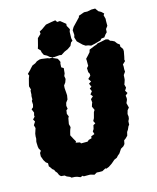

<svg xmlns="http://www.w3.org/2000/svg" viewBox="-133 -983 903 1104"><g transform="rotate(-15 318.5 -431.0)"><path d="M290 30 270 24 263 23H228L223 18L209 23L192 16L179 13L158 12L152 6L133 -2L123 -10L102 -12L93 -21L86 -37L78 -46L73 -57L64 -64L54 -79L49 -84V-103L38 -111L28 -127L19 -152L20 -172L28 -183L19 -199L17 -209L16 -231V-240L20 -257V-270L22 -286L32 -317L27 -335L39 -354L31 -368L44 -382L43 -390L47 -405L38 -427L49 -436L53 -451L52 -473L57 -481V-501L59 -508L60 -532L64 -538L58 -558L60 -568L69 -603L75 -618L70 -629L89 -648L93 -653L108 -669L127 -677L139 -686L157 -692H168L203 -687L214 -683L234 -684L233 -680L258 -669L264 -659L269 -647L266 -638L265 -616L278 -608L275 -577L269 -563L272 -545L265 -526L254 -511L253 -496L254 -481L255 -469L256 -452L252 -428L240 -412L236 -395L239 -376L230 -370L227 -349L234 -332L229 -323L223 -289L228 -270L222 -255L219 -245L214 -225L217 -219L227 -200L237 -183L233 -176L258 -171L262 -164H301L310 -172L328 -177L329 -188L350 -196L345 -213L353 -225L358 -247L371 -254L363 -270L371 -285L380 -319L387 -330L377 -352L382 -368L385 -374L383 -395L398 -408L387 -422L400 -438L392 -456L404 -463L395 -484L410 -493L398 -511L414 -526V-538L408 -549L407 -573L417 -584V-617L416 -626L431 -642L445 -658L449 -672L483 -686L493 -689L503 -695L521 -698L554 -705L568 -701L576 -691L588 -687L601 -680L611 -666L625 -655L624 -643L636 -626L637 -613L631 -581L627 -564L629 -556L612 -540L613 -528L612 -511L613 -497L601 -480L600 -462L599 -452L593 -434L590 -427L595 -407L585 -391L595 -375L581 -363L583 -348L582 -338L574 -320L581 -292L570 -279L564 -258L566 -242L564 -229L558 -217L557 -196L551 -189L543 -171L535 -159L530 -138L517 -125L506 -117L502 -96L493 -85L476 -75L460 -51L448 -41L439 -31L423 -24L402 -6L381 8L365 14L360 11L339 22H320L306 21ZM464 -692 447 -698 433 -700 418 -710 390 -737 382 -763 386 -776 384 -805 394 -822 438 -868 440 -876 474 -888 493 -887 518 -892H541L554 -873L570 -864L584 -851L578 -842L584 -819L583 -810V-778L571 -762L570 -743L560 -733L549 -718L531 -716L523 -707L487 -697ZM239 -683 218 -690 204 -702 187 -711 179 -727 176 -741 163 -754 168 -770 179 -813 200 -833 199 -847 214 -855 244 -876 276 -882 302 -886 310 -874 327 -875 336 -868 358 -850 357 -838 370 -815 365 -801 364 -763 367 -747 357 -740 348 -721 328 -707 307 -698 285 -684 274 -686Z"/></g></svg>

Font: Winky Rough Black
Style: Italic
Weight: 900
Italic angle: -8.97852°
Designer: Simon Atzbach
Foundry: typofactur
Version: Version 1.206; ttfautohint (v1.8.4.7-5d5b)